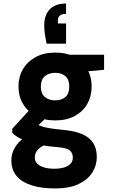

<svg xmlns="http://www.w3.org/2000/svg" viewBox="-20 -829 643 1081"><path d="M289 232Q214 232 158.5 214.5Q103 197 73.5 162Q44 127 44 74Q44 34 64.5 0.5Q85 -33 122.5 -58.5Q160 -84 214 -102L269 -25Q221 -13 198.5 8Q176 29 176 58Q176 79 190.5 93Q205 107 229.5 114Q254 121 286 121Q317 121 340.5 114Q364 107 377 93Q390 79 390 59Q390 32 372.5 17.5Q355 3 299 -1Q248 -5 207.5 -13Q167 -21 136 -31.5Q105 -42 83 -55Q61 -68 49 -81V-104L159 -224L267 -192L128 -59L175 -137Q185 -130 196 -125Q207 -120 223.5 -115Q240 -110 266.5 -106Q293 -102 334 -98Q400 -92 442 -74Q484 -56 504.5 -24.5Q525 7 525 56Q525 102 500 142Q475 182 423 207Q371 232 289 232ZM291 -151Q227 -151 180.5 -176.5Q134 -202 109 -245Q84 -288 84 -342Q84 -396 109 -439Q134 -482 180.5 -507.5Q227 -533 291 -533Q356 -533 402 -507.5Q448 -482 472 -439Q496 -396 496 -342Q496 -288 472 -245Q448 -202 402 -176.5Q356 -151 291 -151ZM291 -264Q327 -264 348.5 -283Q370 -302 370 -341Q370 -381 348.5 -400Q327 -419 291 -419Q255 -419 232.5 -400Q210 -381 210 -341Q210 -302 232.5 -283Q255 -264 291 -264ZM379 -419 358 -521H566V-436ZM352 -809V-751Q330 -751 318 -742Q306 -733 306 -714V-697H352V-583H242Q236 -614 232.5 -637.5Q229 -661 229 -686Q229 -744 260 -776.5Q291 -809 352 -809Z"/></svg>

Font: DM Sans 10pt Black
Style: Regular
Weight: 900
Version: Version 4.004;gftools[0.9.30]